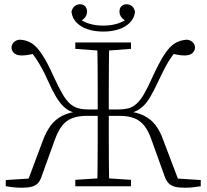

<svg xmlns="http://www.w3.org/2000/svg" viewBox="-20 -873 968 900"><path d="M333 0V-30L455 -38H473L594 -30V0ZM333 -644V-674H594V-644L473 -635H455ZM436 0Q437 -51 437.5 -103.5Q438 -156 438 -213Q438 -270 438 -334V-349Q438 -410 438 -464.5Q438 -519 437.5 -571Q437 -623 436 -674H492Q491 -624 490.5 -572Q490 -520 490 -465Q490 -410 490 -349V-334Q490 -271 490 -214Q490 -157 490.5 -104.5Q491 -52 492 0ZM752 -46 690 -218Q676 -259 656.5 -283.5Q637 -308 609 -319Q581 -330 540 -330H464V-360H534Q562 -360 582.5 -365.5Q603 -371 620.5 -387Q638 -403 655 -432Q672 -461 693 -508Q725 -578 749.5 -616Q774 -654 799 -669.5Q824 -685 856 -687Q868 -686 876.5 -680.5Q885 -675 889.5 -667Q894 -659 894 -650Q894 -636 882.5 -624.5Q871 -613 845 -613Q828 -613 808.5 -617Q789 -621 769 -625L816 -647Q798 -626 783.5 -605.5Q769 -585 755.5 -559.5Q742 -534 724 -496Q702 -449 685 -420Q668 -391 650.5 -375Q633 -359 613.5 -350.5Q594 -342 567 -338L569 -352Q622 -348 656.5 -330Q691 -312 711.5 -283Q732 -254 744 -220L819 -22L797 -37L921 -29V0Q907 2 888 4.5Q869 7 847 7Q817 7 799 2Q781 -3 770 -14.5Q759 -26 752 -46ZM175 -46Q168 -25 157.5 -14Q147 -3 129 2Q111 7 81 7Q59 7 39.5 4.5Q20 2 7 0V-29L131 -37L109 -22L183 -220Q196 -254 216.5 -283Q237 -312 271.5 -330Q306 -348 359 -352L361 -338Q334 -342 314 -350Q294 -358 277 -374.5Q260 -391 242.5 -420Q225 -449 204 -496Q187 -534 172.5 -559.5Q158 -585 144 -605.5Q130 -626 111 -647L159 -625Q139 -621 119 -617Q99 -613 82 -613Q57 -613 45.5 -624.5Q34 -636 34 -650Q34 -659 38.5 -667Q43 -675 51.5 -680.5Q60 -686 72 -687Q96 -686 116 -677Q136 -668 154 -648Q172 -628 191.5 -594.5Q211 -561 234 -509Q256 -462 273 -432.5Q290 -403 307.5 -387.5Q325 -372 345.5 -366Q366 -360 394 -360H463V-330H388Q347 -330 318.5 -319Q290 -308 271 -283.5Q252 -259 237 -218ZM464 -725Q423 -725 390.5 -736Q358 -747 338 -768Q318 -789 315 -818Q319 -835 329.5 -844Q340 -853 356 -853Q369 -853 378.5 -844Q388 -835 388 -819Q388 -803 378 -790.5Q368 -778 349 -771L344 -793Q362 -774 393.5 -763.5Q425 -753 464 -753Q503 -753 534.5 -763.5Q566 -774 584 -793L579 -771Q561 -778 550.5 -790.5Q540 -803 540 -819Q540 -835 549.5 -844Q559 -853 572 -853Q589 -853 599 -844Q609 -835 613 -818Q610 -789 590 -768Q570 -747 537.5 -736Q505 -725 464 -725Z"/></svg>

Font: Source Serif 4 18pt Light
Style: Regular
Weight: 300
Designer: Frank Grießhammer
Foundry: Adobe Systems Incorporated
Version: Version 4.004;hotconv 1.0.116;makeotfexe 2.5.65601